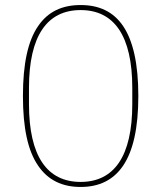

<svg xmlns="http://www.w3.org/2000/svg" viewBox="-20 -730 640 762"><path d="M300 12C227 12 170 -15 131 -73C91 -131 71 -221 71 -349C71 -477 91 -568 131 -626C170 -684 227 -710 300 -710C373 -710 430 -684 469 -626C508 -568 529 -477 529 -349C529 -221 508 -131 469 -73C430 -15 373 12 300 12ZM300 -8C433 -8 505 -110 505 -317V-381C505 -588 433 -690 300 -690C167 -690 95 -588 95 -381V-317C95 -110 167 -8 300 -8Z"/></svg>

Font: Plexus Sans Thin
Style: Regular
Weight: 250
Version: Version 2.001;PS 002.001;hotconv 1.0.70;makeotf.lib2.5.58329